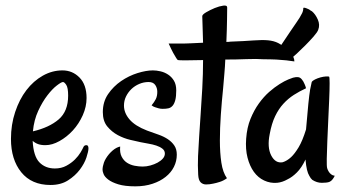

<svg xmlns="http://www.w3.org/2000/svg" viewBox="-20 -656 1252 692"><path d="M162.1 10.7Q93.8 10.7 56.6 -35.2Q19.5 -81.1 19.5 -155.3Q19.5 -207 34.7 -252.4Q49.8 -297.9 75.2 -331.1Q100.6 -364.3 134.3 -383.3Q168 -402.3 205.1 -402.3Q241.2 -402.3 266.6 -376.5Q292 -350.6 292 -302.7Q292 -271.5 278.3 -240.7Q264.6 -210 242.7 -186Q220.7 -162.1 194.3 -147.5Q168 -132.8 143.6 -132.8Q127.9 -132.8 117.2 -136.7Q106.4 -140.6 97.7 -148.4Q100.6 -92.8 122.1 -70.8Q143.6 -48.8 177.7 -48.8Q201.2 -48.8 219.2 -58.6Q237.3 -68.4 250 -81.1Q262.7 -93.8 270.5 -106.9Q278.3 -120.1 281.2 -127Q284.2 -132.8 291.5 -132.8Q298.8 -132.8 298.8 -121.1Q298.8 -110.4 291.5 -88.4Q284.2 -66.4 267.6 -44.4Q251 -22.5 225.1 -5.9Q199.2 10.7 162.1 10.7ZM207 -360.4Q201.2 -360.4 185.1 -348.1Q168.9 -335.9 150.9 -312.5Q132.8 -289.1 117.7 -256.3Q102.5 -223.6 98.6 -182.6Q157.2 -196.3 191.4 -225.6Q225.6 -254.9 225.6 -311.5Q225.6 -339.8 218.8 -350.1Q211.9 -360.4 207 -360.4Z M509.8 -185.5Q531.2 -177.7 550.8 -170.9Q570.3 -164.1 585 -154.3Q599.6 -144.5 608.4 -131.3Q617.2 -118.2 617.2 -98.6Q617.2 -75.2 606.9 -54.7Q596.7 -34.2 577.1 -18.6Q557.6 -2.9 529.8 6.3Q502 15.6 467.8 15.6Q429.7 15.6 406.2 8.3Q382.8 1 370.1 -8.8Q357.4 -18.6 353.5 -28.3Q349.6 -38.1 349.6 -43.9Q349.6 -55.7 354.5 -69.8Q359.4 -84 373 -100.6Q378.9 -107.4 385.7 -113.3Q399.4 -125 413.1 -127.9Q411.1 -105.5 418.5 -91.3Q425.8 -77.1 438 -69.3Q450.2 -61.5 465.3 -58.6Q480.5 -55.7 494.1 -55.7Q507.8 -55.7 522 -59.6Q536.1 -63.5 547.9 -69.8Q559.6 -76.2 566.9 -84.5Q574.2 -92.8 574.2 -102.5Q574.2 -113.3 565.4 -120.1Q556.6 -127 543.5 -131.3Q530.3 -135.7 515.1 -138.2Q500 -140.6 486.3 -143.6Q472.7 -146.5 449.7 -151.9Q426.8 -157.2 404.8 -168.9Q382.8 -180.7 366.7 -200.2Q350.6 -219.7 350.6 -252Q350.6 -289.1 369.6 -316.9Q388.7 -344.7 416.5 -363.8Q444.3 -382.8 475.6 -392.6Q506.8 -402.3 531.2 -402.3Q543.9 -402.3 558.6 -398.9Q573.2 -395.5 585.9 -387.2Q598.6 -378.9 606.9 -365.2Q615.2 -351.6 615.2 -330.1Q615.2 -308.6 611.8 -295.4Q608.4 -282.2 602.1 -274.9Q595.7 -267.6 586.9 -265.6Q578.1 -263.7 566.4 -263.7Q558.6 -263.7 551.8 -265.6Q545.9 -267.6 539.1 -269.5Q532.2 -271.5 526.4 -276.4Q536.1 -288.1 541.5 -298.8Q546.9 -309.6 546.9 -325.2Q546.9 -338.9 539.6 -349.6Q532.2 -360.4 515.6 -360.4Q498 -360.4 481.9 -353.5Q465.8 -346.7 453.6 -335Q441.4 -323.2 434.1 -308.1Q426.8 -293 426.8 -275.4Q426.8 -249 446.8 -225.6Q466.8 -202.1 509.8 -185.5Z M1041 -434.6Q1030.3 -436.5 1012.2 -438.5Q994.1 -440.4 975.6 -441.4Q954.1 -442.4 929.7 -442.4Q905.3 -444.3 868.7 -442.9Q832 -441.4 792 -441.4Q791 -416 788.6 -389.6Q786.1 -363.3 784.2 -337.9Q779.3 -291 775.9 -242.2Q772.5 -193.4 772.5 -149.4Q772.5 -105.5 777.8 -69.8Q783.2 -34.2 797.9 -13.7Q786.1 -4.9 772.5 -0.5Q758.8 3.9 748 5.9Q735.4 8.8 722.7 8.8Q710.9 8.8 703.1 1Q695.3 -6.8 694.3 -26.4Q692.4 -59.6 693.8 -93.3Q695.3 -127 697.8 -164.1Q700.2 -201.2 703.1 -243.7Q706.1 -286.1 709 -336.9Q711.9 -389.6 711.9 -439.5Q674.8 -438.5 649.4 -438.5Q624 -438.5 621.1 -439.5Q618.2 -441.4 614.3 -448.2Q610.4 -454.1 604 -465.8Q597.7 -477.5 587.9 -499Q606.4 -499 628.4 -499Q650.4 -499 668.9 -500Q690.4 -501 711.9 -502Q710.9 -517.6 710.9 -535.2Q710 -548.8 710 -565.9Q710 -583 709 -597.7Q709 -603.5 723.1 -611.8Q737.3 -620.1 753.9 -627Q770.5 -633.8 784.7 -635.7Q798.8 -637.7 798.8 -628.9Q798.8 -620.1 798.3 -586.4Q797.9 -552.7 795.9 -504.9Q805.7 -504.9 810.5 -505.9Q862.3 -507.8 894 -510.3Q925.8 -512.7 946.3 -510.7Q966.8 -508.8 982.4 -501Q998 -493.2 1017.6 -475.6Q1024.4 -469.7 1029.3 -462.9Q1034.2 -457 1037.6 -449.7Q1041 -442.4 1041 -434.6Z M1159.2 -49.8Q1161.1 -43 1165 -37.1Q1168 -32.2 1173.3 -27.8Q1178.7 -23.4 1186.5 -22.5Q1179.7 -8.8 1172.9 -3.9Q1168.9 -1 1166 0Q1157.2 2.9 1139.6 2.9Q1122.1 2.9 1105.5 -7.8Q1099.6 -12.7 1094.7 -22.5Q1089.8 -30.3 1086.4 -44.4Q1083 -58.6 1081.1 -81.1Q1067.4 -51.8 1050.3 -34.7Q1033.2 -17.6 1016.6 -9.8Q998 1 978.5 2.9Q954.1 4.9 932.1 -5.4Q910.2 -15.6 895 -36.6Q879.9 -57.6 872.1 -87.9Q864.3 -118.2 867.2 -156.2Q870.1 -196.3 882.8 -227.5Q895.5 -258.8 913.1 -283.2Q930.7 -307.6 950.2 -324.7Q969.7 -341.8 987.8 -353Q1005.9 -364.3 1019 -369.6Q1032.2 -375 1036.1 -376Q1046.9 -378.9 1054.7 -377.9Q1062.5 -377 1068.4 -369.1Q1070.3 -366.2 1073.2 -362.3Q1075.2 -358.4 1078.1 -352.1Q1081.1 -345.7 1083 -337.9Q1059.6 -327.1 1039.1 -314Q1018.6 -300.8 1001.5 -282.2Q984.4 -263.7 971.7 -237.3Q959 -210.9 952.1 -172.9Q942.4 -125 957.5 -95.7Q972.7 -66.4 999 -71.3Q1014.6 -76.2 1029.3 -89.8Q1042 -101.6 1056.2 -125Q1070.3 -148.4 1083 -189.5Q1087.9 -248 1091.3 -281.7Q1094.7 -315.4 1097.7 -333Q1101.6 -353.5 1103.5 -360.4Q1106.4 -365.2 1115.2 -369.6Q1124 -374 1134.8 -377Q1145.5 -379.9 1154.3 -380.4Q1163.1 -380.9 1166 -379.9Q1168 -378.9 1168 -356Q1168 -333 1166.5 -298.3Q1165 -263.7 1163.1 -223.1Q1161.1 -182.6 1159.7 -146.5Q1158.2 -110.4 1157.7 -83.5Q1157.2 -56.6 1159.2 -49.8ZM1104.5 -615.2Q1117.2 -604.5 1125.5 -585.4Q1133.8 -566.4 1127 -548.8Q1124 -540 1109.9 -523.9Q1095.7 -507.8 1079.6 -491.7Q1063.5 -475.6 1049.8 -462.9Q1036.1 -450.2 1033.2 -448.2Q1028.3 -443.4 1016.6 -445.8Q1004.9 -448.2 996.1 -459Q993.2 -462.9 991.2 -466.8Q989.3 -470.7 987.8 -475.1Q986.3 -479.5 987.3 -484.4Q1011.7 -520.5 1025.9 -542Q1040 -563.5 1047.9 -574.2L1059.6 -591.8Q1064.5 -599.6 1068.8 -608.4Q1073.2 -617.2 1073.2 -627.9Q1078.1 -628.9 1083.5 -626.5Q1088.9 -624 1093.8 -622.1Q1098.6 -618.2 1104.5 -615.2Z"/></svg>

Font: Rancho
Style: Regular
Weight: 400
Designer: Font Diner, Inc
Foundry: Font Diner, Inc
Version: Version 1.000